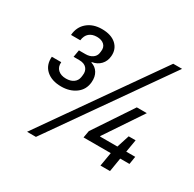

<svg xmlns="http://www.w3.org/2000/svg" viewBox="-174 -953 1197 1184"><g transform="rotate(30 424.5 -361.0)"><path d="M161.1 45.9 731.9 -768.1H794.9L224.1 45.9ZM203.1 -300.8Q135.3 -300.8 96.2 -335.7Q57.1 -370.6 62 -431.2H128.9Q126 -396.5 147 -377.2Q168 -357.9 204.1 -357.9Q236.8 -357.9 257.3 -372.6Q277.8 -387.2 282.2 -413.1L284.2 -428.2Q288.6 -459 271.5 -478.5Q254.4 -498 217.8 -498H178.2L187 -548.8H232.9Q263.2 -548.8 282.7 -562.3Q302.2 -575.7 306.2 -597.2L308.1 -610.8Q313 -641.6 294.7 -659.2Q276.4 -676.8 242.2 -676.8Q209 -676.8 188.2 -659.4Q167.5 -642.1 163.1 -606.9H97.2Q101.6 -665.5 142.1 -699.7Q182.6 -733.9 245.1 -733.9Q311 -733.9 346.7 -701.7Q382.3 -669.4 377.9 -618.2Q375 -581.1 351.8 -556.4Q328.6 -531.7 292 -525.9L291 -522Q322.8 -512.7 339.6 -485.1Q356.4 -457.5 353 -418Q348.1 -362.8 305.9 -331.8Q263.7 -300.8 203.1 -300.8ZM657.2 0 673.8 -98.1H480L488.8 -147.9L671.9 -422.9H743.2L565.9 -158.2L564.9 -153.8H689L717.8 -243.2H767.1L752 -153.8H815.9L807.1 -98.1H741.2L725.1 0Z"/></g></svg>

Font: Hubot Sans
Style: Italic
Weight: 400
Italic angle: -10°
Designer: Deni Anggara
Foundry: GitHub
Version: Version 1.001;gftools[0.9.31]